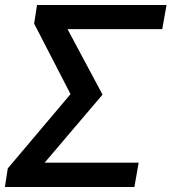

<svg xmlns="http://www.w3.org/2000/svg" viewBox="-26 -745 684 765"><path d="M5 -74 255 -370 110 -651 121.5 -725H637.5L620.5 -629H243L382.5 -368L152 -97H526.5L509.5 0H-6.5Z"/></svg>

Font: JuliaMono
Style: Bold Italic
Weight: 700
Italic angle: -9°
Monospace: yes
Designer: cormullion
Foundry: corm
Version: Version 0.057; ttfautohint (v1.8.4)